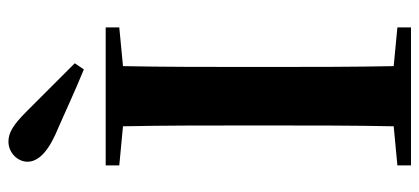

<svg xmlns="http://www.w3.org/2000/svg" viewBox="-296 -722 1017 466"><g transform="rotate(-90 213.0 -488.5)"><path d="M293 -816C253 -856 213 -896 176 -933C143 -966 124 -977 103 -977C75 -977 54 -954 54 -931C54 -910 69 -887 118 -864C171 -841 224 -816 278 -794ZM45 -708 140 -699C142 -597 142 -496 142 -394V-346C142 -243 142 -141 140 -42L45 -33V0H380V-33L286 -42C284 -143 284 -245 284 -347V-394C284 -497 284 -599 286 -699L380 -708V-741H45Z"/></g></svg>

Font: Source Han Serif CN
Style: Bold
Weight: 700
Designer: Ryoko NISHIZUKA 西塚涼子 (kana & ideographs); Frank Grießhammer (Latin, Greek & Cyrillic); Wenlong ZHANG 张文龙 (bopomofo); San
Foundry: Adobe
Version: Version 2.003;hotconv 1.1.1;makeotfexe 2.6.0